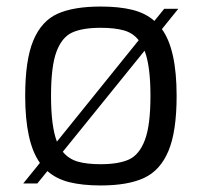

<svg xmlns="http://www.w3.org/2000/svg" viewBox="-20 -561 617 587"><path d="M475 -472Q520 -410 520 -268Q520 -159 495 -99.5Q470 -40 420.5 -17Q371 6 288 6Q232 6 192 -4Q152 -14 125 -38L94 0H51L102 -63Q57 -126 57 -268Q57 -378 82 -437.5Q107 -497 156 -519Q205 -541 288 -541Q344 -541 384.5 -531Q425 -521 452 -497L482 -534H525ZM154 -128 404 -438Q387 -460 359 -468Q331 -476 288 -476Q232 -476 200.5 -461.5Q169 -447 152.5 -402.5Q136 -358 136 -268Q136 -175 154 -128ZM422 -406 172 -97Q190 -75 217.5 -67Q245 -59 288 -59Q343 -59 374.5 -73.5Q406 -88 423 -133Q440 -178 440 -268Q440 -360 422 -406Z"/></svg>

Font: Exo
Style: Regular
Weight: 400
Designer: Natanael Gama
Foundry: Natanael Gama
Version: Version 1.500; ttfautohint (v1.6)